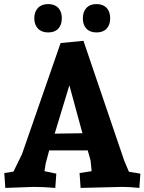

<svg xmlns="http://www.w3.org/2000/svg" viewBox="-20 -916 708 941"><path d="M668 -65 663 5Q614 0 579 0L375 5L370 -68L429 -77L424 -129L410 -179H221L204 -115L198 -77L256 -65L251 5Q192 0 145 0L6 5L1 -68L46 -75L88 -161L277 -705L389 -716L589 -128L612 -74ZM320 -498 248 -261 384 -263ZM166 -877Q184 -896 216 -896Q248 -896 265.5 -877.5Q283 -859 283 -826.5Q283 -794 265.5 -775.5Q248 -757 216 -757Q184 -757 166 -776Q148 -795 148 -826.5Q148 -858 166 -877ZM403.5 -877Q421 -896 453 -896Q485 -896 502.5 -877.5Q520 -859 520 -826.5Q520 -794 502.5 -775.5Q485 -757 453 -757Q421 -757 403.5 -775.5Q386 -794 386 -826Q386 -858 403.5 -877Z"/></svg>

Font: Andada SC
Style: Bold
Weight: 700
Designer: Carolina Giovagnoli
Foundry: Carolina Giovagnoli
Version: Version 1.003